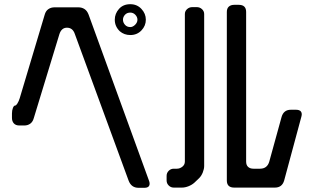

<svg xmlns="http://www.w3.org/2000/svg" viewBox="-20 -790 1496 915"><path d="M551 -641Q572 -623 601 -623Q633 -623 654 -645Q675 -667 675 -696Q675 -725 654 -747.5Q633 -770 601 -770Q567 -770 547 -747.5Q527 -725 527 -696Q527 -664 551 -641ZM601 -661Q585 -661 575.5 -672Q566 -683 566 -696Q566 -709 575.5 -719.5Q585 -730 601 -730Q615 -730 625 -719.5Q635 -709 635 -696Q635 -683 624 -672Q613 -661 601 -661ZM72 -192H96Q112 -192 124 -200.5Q136 -209 141 -227L263 -627Q273 -658 299 -658Q327 -658 337 -627L593 71Q606 105 640 105H668Q693 105 693 85Q693 78 690 71L402 -721Q395 -739 382.5 -747Q370 -755 354 -755H239Q223 -755 210.5 -746.5Q198 -738 193 -720L74 -322Q72 -315 69 -308.5Q66 -302 63 -297Q57 -287 52 -287Q46 -287 41.5 -275.5Q37 -264 37 -249V-228Q37 -212 46 -202Q55 -192 72 -192Z M1061 70Q1061 104 1096 104H1290Q1324 104 1334 71L1416 -233Q1417 -237 1417.5 -240Q1418 -243 1418 -245Q1418 -267 1390 -267H1366Q1332 -267 1322 -233L1263 -19Q1253 14 1219 14H1188Q1172 14 1162.5 5.5Q1153 -3 1153 -20V-733Q1153 -767 1118 -767H1096Q1080 -767 1070.5 -758.5Q1061 -750 1061 -733ZM808 104H847Q862 104 878.5 97.5Q895 91 907 80L929 59Q940 48 946.5 31.5Q953 15 953 1V-723Q953 -737 942.5 -746.5Q932 -756 918 -756H896Q882 -756 871.5 -746.5Q861 -737 861 -723V-20Q861 -5 849 4.5Q837 14 823 14H808Q794 14 784 24Q774 34 774 48V70Q774 84 784 94Q794 104 808 104Z"/></svg>

Font: WDXL Lubrifont TC
Style: Regular
Weight: 400
Designer: [WDXL Lubrifont] Copyright 2020-2022 (c) NightFurySL2001, Skr-ZERO; [ZCOOL QingKe HuangYou] Copyright 2018-2022 (c) The 
Version: Version 2.001;hotconv 1.1.1;makeotfexe 2.6.0